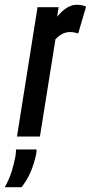

<svg xmlns="http://www.w3.org/2000/svg" viewBox="-83 -571 380 803"><path d="M162 -541 156 -501Q197 -551 237 -551Q248 -551 257.5 -549.5Q267 -548 277 -543L244 -431Q235 -434 226 -435.5Q217 -437 210 -437Q195 -437 180.5 -430.5Q166 -424 149 -407L84 0H-12L74 -541ZM-16 54H70Q70 62 68 75Q59 116 44.5 149.5Q30 183 7 212H-63Q-44 178 -34.5 147Q-25 116 -19 86Q-16 70 -16 54Z"/></svg>

Font: Georama Extra Condensed SemiBold
Style: Italic
Weight: 600
Width: 2
Italic angle: -9°
Designer: Jean-Baptiste Levee
Foundry: Production Type
Version: Version 1.000